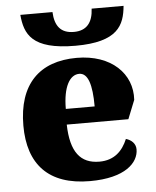

<svg xmlns="http://www.w3.org/2000/svg" viewBox="-54 -813 707 869"><g transform="rotate(-5 299.0 -378.5)"><path d="M308 -606C501 -606 532 -680 540 -767H395C392 -704 364 -669 306 -669C246 -669 220 -704 217 -767H71C79 -680 108 -606 308 -606ZM320 10C481 10 542 -55 542 -115C542 -141 523 -159 498 -166C476 -113 438 -74 370 -74C284 -74 240 -129 237 -254H517L551 -339C559 -457 465 -551 308 -551C138 -551 41 -454 41 -266C41 -91 131 10 320 10ZM239 -325C239 -425 270 -478 313 -478C353 -478 370 -424 370 -325Z"/></g></svg>

Font: UArctic Serif Black
Style: Regular
Weight: 900
Designer: Customization by Puisto advertising & original work Monotype Design Team
Foundry: Monotype Imaging Inc.
Version: Version 2.004